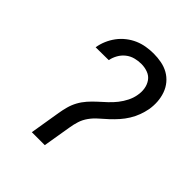

<svg xmlns="http://www.w3.org/2000/svg" viewBox="-203 -875 1006 1006"><g transform="rotate(45 300.0 -371.5)"><path d="M196 0 224 -170Q228 -195 235 -221Q242 -247 255 -271Q268 -295 286.5 -316Q305 -337 325.5 -355.5Q346 -374 366.5 -393Q387 -412 404 -433.5Q421 -455 433.5 -480Q446 -505 450 -530Q455 -555 451 -579.5Q447 -604 433.5 -623Q420 -642 397 -650.5Q374 -659 349 -659Q326 -659 303 -653Q280 -647 261 -632Q242 -617 230 -595.5Q218 -574 214 -552L118 -551V-552Q122 -578 133 -604Q144 -630 161 -653Q178 -676 201 -694Q224 -712 249.5 -723Q275 -734 302.5 -738.5Q330 -743 356 -743Q386 -743 414.5 -737.5Q443 -732 467 -718.5Q491 -705 509 -683.5Q527 -662 536.5 -635Q546 -608 548 -579Q550 -550 545 -520Q540 -494 530.5 -468.5Q521 -443 506.5 -419.5Q492 -396 473.5 -375Q455 -354 434.5 -335Q414 -316 392.5 -297.5Q371 -279 354.5 -256Q338 -233 330 -207.5Q322 -182 318 -156L292 0Z"/></g></svg>

Font: Iosevka Md Ex Obl
Style: Regular
Weight: 500
Width: 7
Italic angle: -9°
Monospace: yes
Designer: Belleve Invis
Foundry: Belleve Invis
Version: Version 32.5.0; ttfautohint (v1.8.4)